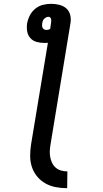

<svg xmlns="http://www.w3.org/2000/svg" viewBox="-20 -755 540 1006"><path d="M332 231Q301 231 272 225.5Q243 220 218 206Q193 192 174.5 169.5Q156 147 147 119.5Q138 92 138 61.5Q138 31 143 0L231 -531Q226 -530 221.5 -530Q217 -530 213 -530Q191 -530 171.5 -535.5Q152 -541 139 -555.5Q126 -570 122.5 -590.5Q119 -611 122 -632Q126 -654 136.5 -674.5Q147 -695 165 -709.5Q183 -724 204.5 -729.5Q226 -735 248 -735Q270 -735 291.5 -729.5Q313 -724 328 -710.5Q343 -697 348 -676Q353 -655 349 -632L245 0Q242 17 241 34Q240 51 243 67.5Q246 84 253 98.5Q260 113 272 123.5Q284 134 300 138.5Q316 143 333 143ZM225 -598Q229 -598 234 -599.5Q239 -601 243 -604L247 -632Q248 -638 248.5 -643.5Q249 -649 248 -654Q247 -659 243.5 -663Q240 -667 234 -667Q228 -667 222 -664Q216 -661 211 -656Q206 -651 204 -645Q202 -639 201 -632Q200 -626 200.5 -619.5Q201 -613 204 -608Q207 -603 212.5 -600.5Q218 -598 225 -598Z"/></svg>

Font: Iosevka Term Curly Semibold
Style: Italic
Weight: 600
Italic angle: -9°
Designer: Belleve Invis
Foundry: Belleve Invis
Version: Version 32.3.0